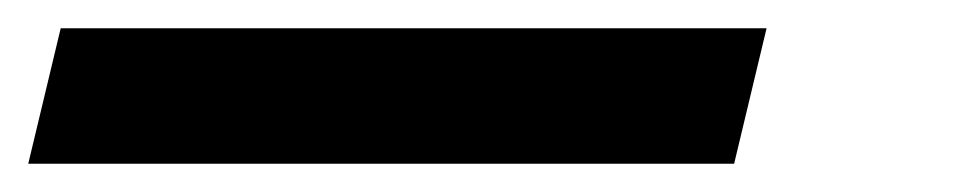

<svg xmlns="http://www.w3.org/2000/svg" viewBox="-95 69 675 136"><path d="M-75 185 -52 89H448L425 185Z"/></svg>

Font: Ubuntu Sans Mono Medium
Style: Italic
Weight: 500
Italic angle: -13.5°
Monospace: yes
Designer: Dalton Maag Ltd
Foundry: Dalton Maag Ltd
Version: Version 1.006